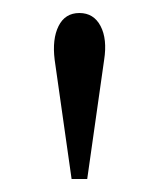

<svg xmlns="http://www.w3.org/2000/svg" viewBox="-20 -744 244 295"><path d="M90 -469 64 -652Q60 -684 70 -704Q80 -724 102 -724Q124 -724 134.5 -704Q145 -684 140 -652L114 -469Z"/></svg>

Font: Baskervville SC
Style: Regular
Weight: 400
Designer: Alexis Faudot, Rémi Forte, Morgane Pierson, Rafael Ribas, Tanguy Vanlaeys, Rosalie Wagner, Thomas Huot-Marchand
Foundry: ANRT
Version: Version 1.100